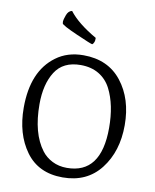

<svg xmlns="http://www.w3.org/2000/svg" viewBox="-102 -1033 906 1120"><g transform="rotate(10 351.5 -473.0)"><path d="M192 -875Q191 -878 191 -887Q191 -896 201 -924Q211 -952 233 -956Q283 -890 396 -825Q397 -809 392 -798Q387 -787 382 -785Q375 -785 285 -824.5Q195 -864 192 -875ZM53 -352Q53 -568 182 -663Q249 -713 344 -713Q490 -713 570.5 -610.5Q651 -508 651 -352.5Q651 -197 570.5 -93.5Q490 10 346.5 10Q203 10 128 -93Q53 -196 53 -352ZM361 -49Q564 -49 564 -321Q564 -458 517 -550Q492 -599 446.5 -626.5Q401 -654 338 -654Q234 -654 187 -580Q140 -506 140 -388Q140 -215 212 -120Q236 -88 274.5 -68.5Q313 -49 361 -49Z"/></g></svg>

Font: Esteban
Style: Regular
Weight: 400
Designer: Angelica Diaz Rivera
Foundry: Angelica Diaz Rivera
Version: Version 1.002